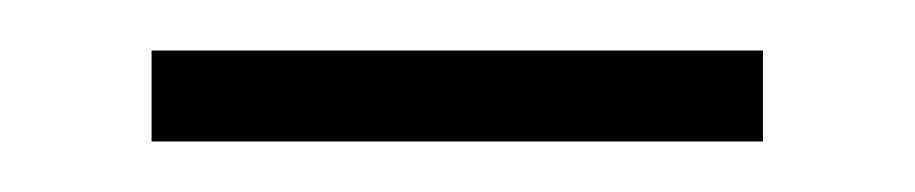

<svg xmlns="http://www.w3.org/2000/svg" viewBox="-20 -309 362 76"><path d="M40 -253H282V-289H40Z"/></svg>

Font: Noto Sans Arabic ExtLt
Style: Regular
Weight: 200
Designer: Monotype Design Team, Nadine Chahine, Nizar Qandah and Khaled Hosny
Foundry: Monotype Imaging Inc.
Version: Version 2.012